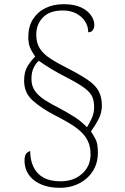

<svg xmlns="http://www.w3.org/2000/svg" viewBox="-20 -780 596 916"><path d="M265 116Q225 116 193.5 106Q162 96 140.5 78.5Q119 61 108 37.5Q97 14 97 -14Q97 -41 107.5 -50Q118 -59 124 -59Q124 -17 139.5 16Q155 49 187 67Q219 85 269 85Q331 85 371.5 49Q412 13 412 -44Q412 -80 399.5 -106.5Q387 -133 363.5 -154Q340 -175 308.5 -193.5Q277 -212 238 -232Q177 -264 136 -300.5Q95 -337 95 -395Q95 -436 110.5 -462.5Q126 -489 148 -510Q130 -536 122.5 -555.5Q115 -575 115 -603Q115 -653 137 -688Q159 -723 197 -741.5Q235 -760 284 -760Q334 -760 366 -745Q398 -730 414 -707Q430 -684 430 -662Q430 -646 422.5 -636Q415 -626 401 -626Q401 -655 385.5 -678.5Q370 -702 343 -716Q316 -730 280 -730Q217 -730 185 -697Q153 -664 153 -615Q153 -576 169.5 -549.5Q186 -523 220.5 -500.5Q255 -478 309 -451Q365 -422 400 -398Q435 -374 450.5 -345.5Q466 -317 466 -276Q466 -242 450.5 -212Q435 -182 414 -153Q426 -135 436.5 -114.5Q447 -94 447 -51Q447 -3 424 34.5Q401 72 359.5 94Q318 116 265 116ZM395 -173Q405 -189 417 -214Q429 -239 429 -269Q429 -297 420.5 -317.5Q412 -338 384.5 -359Q357 -380 299 -410Q254 -433 223 -452Q192 -471 165 -490Q151 -478 140.5 -456.5Q130 -435 130 -404Q130 -370 146.5 -346.5Q163 -323 193 -303.5Q223 -284 263 -264Q299 -245 333 -223.5Q367 -202 395 -173Z"/></svg>

Font: Noto Serif Hentaigana ExtraLight
Style: Regular
Weight: 200
Designer: Kazuhiro Yamada
Foundry: nipponia
Version: Version 1.000